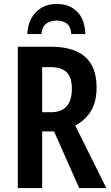

<svg xmlns="http://www.w3.org/2000/svg" viewBox="-20 -950 561 970"><path d="M235 -714Q353 -714 410.5 -662.5Q468 -611 468 -508Q468 -437 440 -390Q412 -343 360 -316L517 0H380L253 -286H193V0H70V-714ZM233 -611H193V-383H237Q343 -383 343 -502Q343 -560 316 -585.5Q289 -611 233 -611ZM266 -930Q332 -930 370.5 -890.5Q409 -851 411 -778H340Q338 -815 318 -830.5Q298 -846 265 -846Q235 -846 214 -831Q193 -816 189 -778H118Q121 -847 161.5 -888.5Q202 -930 266 -930Z"/></svg>

Font: Avrile Sans Condensed SemiBold
Style: Regular
Weight: 600
Width: 3
Designer: Monotype Design Team
Foundry: Monotype Imaging Inc.
Version: Version 2.001;September 10, 2019;FontCreator 11.5.0.2425 64-